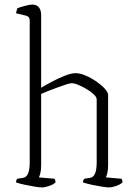

<svg xmlns="http://www.w3.org/2000/svg" viewBox="-20 -820 593 840"><path d="M164 0Q154 0 132 -3.5Q110 -7 87 -12Q64 -17 50 -22Q50 -32 56 -38L81 -42Q110 -46 110 -109V-730Q110 -748 92 -752L50 -762Q51 -769 53 -775Q55 -781 56 -784Q69 -789 90 -794.5Q111 -800 120 -800Q141 -800 150.5 -787.5Q160 -775 160 -754V-436Q178 -447 206 -462Q234 -477 263 -488.5Q292 -500 311 -500Q330 -500 354.5 -489.5Q379 -479 401.5 -463.5Q424 -448 438.5 -432Q453 -416 453 -404V-98Q453 -76 449.5 -62.5Q446 -49 443 -44L511 -38Q513 -36 514.5 -31.5Q516 -27 516 -22Q507 -13 488 -6.5Q469 0 457 0Q447 0 425 -3.5Q403 -7 380 -12Q357 -17 343 -22Q343 -32 349 -38L374 -42Q403 -46 403 -109V-385Q403 -395 390.5 -407Q378 -419 359.5 -430Q341 -441 323 -448.5Q305 -456 293 -456Q286 -456 268 -450Q250 -444 228 -436Q206 -428 187 -420.5Q168 -413 160 -409V-98Q160 -76 156.5 -62.5Q153 -49 150 -44L218 -38Q220 -36 221.5 -31.5Q223 -27 223 -22Q214 -13 195 -6.5Q176 0 164 0Z"/></svg>

Font: Texturina 72pt Thin
Style: Regular
Weight: 100
Designer: Guillermo Torres Carreño
Foundry: Omnibus-Type
Version: Version 1.002; ttfautohint (v1.8.3)